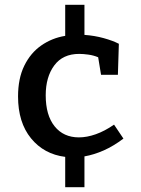

<svg xmlns="http://www.w3.org/2000/svg" viewBox="-20 -757 587 798"><path d="M493 -181Q452 -150 411.5 -132Q371 -114 331 -107V21H251V-105Q163 -116 109 -182Q55 -248 55 -356Q55 -431 81 -484Q107 -537 151.5 -568Q196 -599 251 -608V-737H331V-612Q373 -609 411 -598.5Q449 -588 474 -575L470 -446H400L388 -519Q369 -527 347.5 -530Q326 -533 309 -533Q241 -533 205.5 -485Q170 -437 170 -361Q170 -278 207 -232Q244 -186 308 -186Q341 -186 378 -199Q415 -212 454 -239Z"/></svg>

Font: Bitter SemiBold
Style: Regular
Weight: 600
Designer: Sol Matas, and Bitter project Authors
Foundry: Sol Matas
Version: Version 2.001